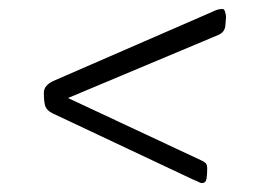

<svg xmlns="http://www.w3.org/2000/svg" viewBox="-20 -526 580 429"><path d="M431 -117Q428 -117 424.5 -119Q421 -121 411 -125L97 -273Q85 -279 81.5 -288Q78 -297 78 -319Q78 -335 99 -345L453 -499Q463 -504 468.5 -505Q474 -506 477 -506Q481 -506 483 -499.5Q485 -493 485 -487Q485 -483 483.5 -468.5Q482 -454 468 -448L132 -307L429 -168Q440 -163 441.5 -158.5Q443 -154 443 -150Q443 -137 441.5 -127Q440 -117 431 -117Z"/></svg>

Font: Briem Hand Thin
Style: Regular
Weight: 100
Designer: Gunnlaugur SE Briem, Eben Sorkin
Foundry: Sorkin Type Co.
Version: Version 1.003